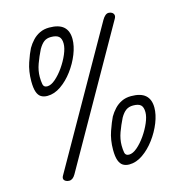

<svg xmlns="http://www.w3.org/2000/svg" viewBox="-123 -973 1015 1083"><g transform="rotate(-15 384.5 -432.0)"><path d="M148.5 0Q137.5 0 128.8 -4.5Q120 -9 117.2 -17.2Q114.5 -25.5 121 -37L568.5 -826Q586.5 -857.5 606.5 -857.5Q617 -857.5 625.5 -852.5Q634 -847.5 636.8 -838.2Q639.5 -829 632.5 -816.5L185 -27Q169.5 0 148.5 0ZM499.5 -1Q478.5 -1 463.2 -10.2Q448 -19.5 439.8 -42Q431.5 -64.5 431.5 -104Q431.5 -162.5 448.5 -211Q465.5 -259.5 479 -286.5Q492 -309 510 -328.2Q528 -347.5 552.2 -359.2Q576.5 -371 607.5 -371Q664 -371 691.2 -346.8Q718.5 -322.5 718.5 -274.5Q718.5 -234.5 699.8 -187.2Q681 -140 649.5 -97.5Q618 -55 579 -28Q540 -1 499.5 -1ZM512.5 -55Q534.5 -55 560.5 -77.2Q586.5 -99.5 609.8 -133Q633 -166.5 648 -201.5Q663 -236.5 663 -262.5Q663 -292.5 649.5 -304.8Q636 -317 605 -317Q580.5 -317 563.5 -305Q546.5 -293 531 -266Q512 -228 498.2 -190Q484.5 -152 484.5 -115.5Q484.5 -92.5 488 -73.8Q491.5 -55 512.5 -55ZM153.5 -494Q132 -494 116.8 -503.2Q101.5 -512.5 93.8 -535Q86 -557.5 86 -597Q86 -655.5 102.5 -704Q119 -752.5 133 -779.5Q146 -802 164 -821.2Q182 -840.5 206.2 -852.2Q230.5 -864 261.5 -864Q318 -864 345.2 -839.8Q372.5 -815.5 372.5 -767.5Q372.5 -727.5 353.8 -680.2Q335 -633 303.5 -590.5Q272 -548 233 -521Q194 -494 153.5 -494ZM166.5 -546.5Q188.5 -546.5 214.5 -569Q240.5 -591.5 264 -625.2Q287.5 -659 302.5 -694.2Q317.5 -729.5 317.5 -755.5Q317.5 -785 303.2 -797.5Q289 -810 257.5 -810Q233 -810 216.8 -798Q200.5 -786 185 -759Q166 -721 152.2 -683Q138.5 -645 138.5 -608.5Q138.5 -585.5 142 -566Q145.5 -546.5 166.5 -546.5Z"/></g></svg>

Font: Edu NSW ACT Cursive
Style: Regular
Weight: 400
Designer: Tina and Corey Anderson, Eben Sorkin, Mirko Velimirovic
Foundry: Sorkin Type Co.
Version: Version 2.000